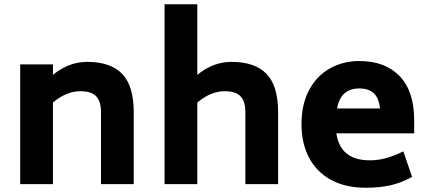

<svg xmlns="http://www.w3.org/2000/svg" viewBox="-20 -866 2002 903"><path d="M609 -338V0H455V-338Q455 -388 433 -412.5Q411 -437 357 -437Q293 -437 229 -384V0H75V-563H229V-514Q303 -575 390 -575Q500 -575 554.5 -518.5Q609 -462 609 -338Z M1288 -338V0H1134V-338Q1134 -388 1112 -412.5Q1090 -437 1036 -437Q972 -437 908 -384V0H754V-846H908V-514Q982 -575 1069 -575Q1179 -575 1233.5 -518.5Q1288 -462 1288 -338Z M1720 -112Q1758 -112 1794.5 -122Q1831 -132 1877 -154L1918 -34Q1867 -6 1816.5 5.5Q1766 17 1700 17Q1604 17 1536 -20.5Q1468 -58 1433 -125.5Q1398 -193 1398 -282Q1398 -376 1434 -443Q1470 -510 1532 -544.5Q1594 -579 1670 -579Q1791 -579 1859.5 -508Q1928 -437 1928 -300V-239H1562Q1580 -112 1720 -112ZM1565 -356H1767Q1762 -405 1738 -427.5Q1714 -450 1670 -450Q1628 -450 1601.5 -428Q1575 -406 1565 -356Z"/></svg>

Font: Biryani ExtraBold
Style: Regular
Weight: 800
Designer: Dan Reynolds and Mathieu Reguer
Foundry: Dan Reynolds and Mathieu Reguer
Version: Version 1.004; ttfautohint (v1.1) -l 5 -r 5 -G 72 -x 0 -D la